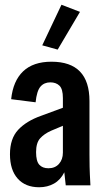

<svg xmlns="http://www.w3.org/2000/svg" viewBox="-20 -781 436 809"><path d="M145 8Q87 8 54.5 -28.5Q22 -65 22 -131Q22 -197 56.5 -234Q91 -271 153 -293L245 -327V-368Q245 -406 230.5 -420Q216 -434 192 -434Q166 -434 150.5 -416Q135 -398 130 -350L27 -363Q35 -440 77.5 -480.5Q120 -521 197 -521Q357 -521 357 -355V-130Q357 -105 357.5 -79Q358 -53 361 0H257L251 -55Q235 -23 207.5 -7.5Q180 8 145 8ZM132 -140Q132 -102 145.5 -87Q159 -72 184 -72Q212 -72 228.5 -90.5Q245 -109 245 -138V-251L195 -230Q166 -217 149 -198Q132 -179 132 -140ZM223 -572 158 -590 239 -761 317 -731Z"/></svg>

Font: Special Gothic Condensed Medium
Style: Regular
Weight: 500
Width: 3
Designer: Alistair McCready
Foundry: Monolith
Version: Version 1.000; ttfautohint (v1.8.4.7-5d5b)